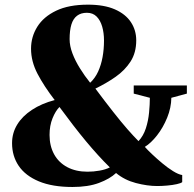

<svg xmlns="http://www.w3.org/2000/svg" viewBox="-20 -772 814 804"><path d="M762.5 -414V-380L697.5 -362.5Q697 -321 680 -279.2Q663 -237.5 637.5 -205Q612 -172.5 586.5 -157Q597 -145 616.5 -126.5Q636 -108 659 -88.8Q682 -69.5 704.5 -55.5Q727 -41.5 743 -39V-9.5Q738.5 -5 720.8 -1Q703 3 680.5 5Q658 7 638.5 7Q597 7 549.2 -5.5Q501.5 -18 466 -47.5Q440 -23 394.5 -6Q349 11 283.5 11Q199.5 11 143 -12.5Q86.5 -36 58.5 -77.2Q30.5 -118.5 30.5 -172.5Q30.5 -215 52 -250.2Q73.5 -285.5 113.8 -312Q154 -338.5 209 -353Q164 -411.5 137 -463.2Q110 -515 110 -568Q110 -618 136.2 -660Q162.5 -702 215.2 -727.2Q268 -752.5 348.5 -752.5Q416 -752.5 461 -732.8Q506 -713 528.2 -679.2Q550.5 -645.5 550.5 -603Q550.5 -551.5 526.8 -514.5Q503 -477.5 464 -450.2Q425 -423 379.5 -401Q420.5 -346 453.8 -303.8Q487 -261.5 513.5 -231.2Q540 -201 560 -181Q580.5 -203 590.8 -234.8Q601 -266.5 604.2 -300.5Q607.5 -334.5 607.5 -362.5L540 -380V-414ZM271.5 -608Q271.5 -580 283.2 -548.8Q295 -517.5 314.8 -485.8Q334.5 -454 357.5 -425.5Q378.5 -445 391 -472.5Q403.5 -500 409.5 -533Q415.5 -566 415.5 -602.5Q415.5 -634 408 -660.2Q400.5 -686.5 384.8 -702.5Q369 -718.5 344 -718.5Q319 -718.5 302.8 -706.2Q286.5 -694 279 -669.5Q271.5 -645 271.5 -608ZM346.5 -53Q371.5 -53 397 -57.5Q422.5 -62 440 -71Q415.5 -95 390.5 -122.5Q365.5 -150 339.5 -181.2Q313.5 -212.5 286 -248.2Q258.5 -284 229 -324Q212.5 -307.5 200 -276.8Q187.5 -246 187.5 -207Q187.5 -161 206.5 -126.2Q225.5 -91.5 261.5 -72.2Q297.5 -53 346.5 -53Z"/></svg>

Font: Merriweather 120pt Black
Style: Regular
Weight: 900
Designer: Eben Sorkin
Foundry: Eben Sorkin
Version: Version 2.100